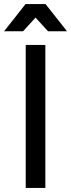

<svg xmlns="http://www.w3.org/2000/svg" viewBox="-26 -920 348 940"><path d="M100 -700H196V0H100ZM302 -767H209L148 -834L87 -767H-6L99 -900H197Z"/></svg>

Font: Montserrat arm2
Style: Regular
Weight: 400
Designer: Julieta Ulanovsky
Foundry: Julieta Ulanovsky
Version: Version 6.000